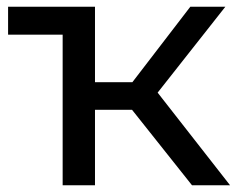

<svg xmlns="http://www.w3.org/2000/svg" viewBox="-20 -550 710 570"><path d="M663 0H550L372 -224H262V0H166V-447H4V-530H262V-306H373L545 -530H649L448 -275Z"/></svg>

Font: false
Style: Regular
Weight: 500
Designer: Julieta Ulanovsky
Foundry: Julieta Ulanovsky
Version: Version 7.222;hotconv 1.0.109;makeotfexe 2.5.65596